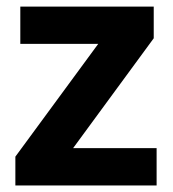

<svg xmlns="http://www.w3.org/2000/svg" viewBox="-20 -566 528 586"><path d="M458 0H26.9V-87.9L279.8 -432.1H42V-545.9H449.2V-449.2L203.1 -113.8H458Z"/></svg>

Font: Open Sans
Style: Bold
Weight: 700
Designer: Monotype Design Team
Foundry: Monotype Imaging Inc.
Version: Version 3.000; ttfautohint (v1.8.4)